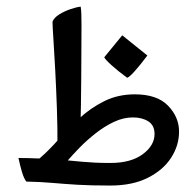

<svg xmlns="http://www.w3.org/2000/svg" viewBox="-20 -557 600 589"><path d="M318.4 12.2Q258.3 12.2 217.8 9.8Q177.2 7.3 141.8 4.2Q106.4 1 61 0Q53.7 -8.3 47.6 -28.8Q41.5 -49.3 36.6 -72.3Q52.7 -72.3 64.5 -72Q76.2 -71.8 101.1 -70.8Q128.4 -94.2 158 -127.4Q187.5 -160.6 222.2 -192.9Q256.8 -225.1 299.1 -246.3Q341.3 -267.6 393.6 -267.6Q461.9 -267.6 495.6 -232.7Q529.3 -197.8 529.3 -153.3Q529.3 -110.8 504.9 -73Q480.5 -35.2 433.3 -11.5Q386.2 12.2 318.4 12.2ZM318.8 -57.1Q381.8 -57.1 418 -84Q454.1 -110.8 454.1 -146Q454.1 -172.4 435.1 -184.6Q416 -196.8 387.7 -196.8Q358.4 -196.8 329.1 -182.9Q299.8 -168.9 273.2 -147.9Q246.6 -127 224.6 -104.5Q202.6 -82 188 -64.9Q213.4 -62.5 232.2 -60.8Q251 -59.1 271 -58.1Q291 -57.1 318.8 -57.1ZM156.2 -106.9Q156.7 -163.6 154.5 -225.1Q152.3 -286.6 149.4 -342Q146.5 -397.5 143.8 -437.5Q141.1 -477.5 141.1 -490.7Q146 -502.9 161.6 -512.7Q177.2 -522.5 195.8 -528.8Q214.4 -535.2 227.5 -536.6Q229 -527.8 229.5 -513.9Q230 -500 230 -481.4Q230 -451.2 229.7 -408Q229.5 -364.7 229.2 -319.3Q229 -273.9 228.3 -235.6Q227.5 -197.3 227.1 -177.2ZM370.1 -318.4Q342.8 -338.4 323 -356.2Q303.2 -374 299.8 -381.3L355 -448.7L432.1 -386.7Q383.8 -322.8 370.1 -318.4Z"/></svg>

Font: Harmattan Medium
Style: Regular
Weight: 500
Designer: George W. Nuss III and SIL International
Foundry: SIL International
Version: Version 4.000